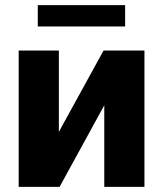

<svg xmlns="http://www.w3.org/2000/svg" viewBox="-20 -727 635 747"><path d="M382.8 -530.3H542V0H385.7V-317.4L211.9 0H52.7V-530.3H209V-213.9ZM466.8 -624H127V-707H466.8Z"/></svg>

Font: Pretendard Std ExtraBold
Style: Regular
Weight: 800
Designer: Base glyphs from Inter by Rasmus Andersson; Hangeul glyphs from Noto Sans CJK(Source Han Sans) by Jang Soo-young and Kan
Foundry: Kil Hyung-jin
Version: Version 1.309